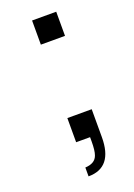

<svg xmlns="http://www.w3.org/2000/svg" viewBox="-132 -577 542 777"><g transform="rotate(-20 139.0 -188.5)"><path d="M214.8 -523.9V-419.9H110.8V-523.9ZM109.9 -104H214.8V16.1Q214.8 147 109.9 147V108.9Q152.8 106.9 163.1 76.2Q169.9 58.1 169.9 18.1V0H109.9Z"/></g></svg>

Font: SolaimanLipi
Style: Normal
Weight: 400
Designer: Solaiman Karim
Foundry: Al Mamun Sumon
Version: Version 2.000